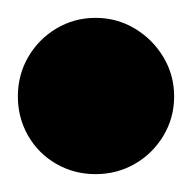

<svg xmlns="http://www.w3.org/2000/svg" viewBox="-57 -728 215 215"><path d="M-37 -620Q-37 -596 -25.5 -576Q-14 -556 6 -544.5Q26 -533 50 -533Q74 -533 94 -544.5Q114 -556 126 -576Q138 -596 138 -620Q138 -644 126 -664Q114 -684 94 -696Q74 -708 50 -708Q26 -708 6 -696Q-14 -684 -25.5 -664Q-37 -644 -37 -620Z"/></svg>

Font: Linefont
Style: Bold
Weight: 700
Monospace: yes
Version: Version 3.002;gftools[0.9.33]